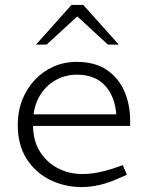

<svg xmlns="http://www.w3.org/2000/svg" viewBox="-20 -752 594 779"><path d="M311 7Q243 7 183.5 -22Q124 -51 88 -107.5Q52 -164 52 -246Q52 -300 70 -346Q88 -392 120.5 -427Q153 -462 196.5 -481.5Q240 -501 291 -501Q365 -501 413 -468.5Q461 -436 484.5 -382Q508 -328 508 -263V-241H114Q115 -178 143.5 -134.5Q172 -91 216.5 -68.5Q261 -46 313 -46Q345 -46 376 -52Q407 -58 438 -68L478 -82L495 -43L456 -26Q423 -11 385.5 -2Q348 7 311 7ZM116 -288H452Q446 -362 405.5 -405.5Q365 -449 292 -449Q248 -449 210.5 -429.5Q173 -410 148 -374Q123 -338 116 -288ZM418 -571 283 -695 270 -732H318L462 -571ZM126 -571 270 -732H318L304 -695L169 -571Z"/></svg>

Font: REM ExtraLight
Style: Regular
Weight: 250
Designer: Octavio Pardo
Foundry: Ashler Design
Version: Version 1.005;gftools[0.9.28]